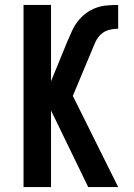

<svg xmlns="http://www.w3.org/2000/svg" viewBox="-20 -755 540 775"><path d="M75 0V-735H186V-427L252 -588Q261 -609 270.5 -630Q280 -651 294 -669Q308 -687 326.5 -701Q345 -715 366.5 -723Q388 -731 411 -733Q434 -735 457 -735V-639Q438 -639 419.5 -634Q401 -629 387.5 -616.5Q374 -604 366 -587Q358 -570 351 -552L274 -368L457 0H336L186 -309V0Z"/></svg>

Font: Iosevka Custom
Style: Bold
Weight: 700
Monospace: yes
Designer: Belleve Invis
Foundry: Belleve Invis
Version: Version 30.3.3; ttfautohint (v1.8.3)